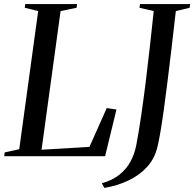

<svg xmlns="http://www.w3.org/2000/svg" viewBox="-36 -763 948 938"><path d="M-15.5 0 -13 -18.5 58 -34 150.5 -709 85 -725 87.5 -743H340.5L338 -725L260 -709L167 -31.5L401 -45.5L485.5 -235L533 -228L477.5 0ZM474 155 461.5 132.5Q514 117.5 548.2 89.8Q582.5 62 602 25.2Q621.5 -11.5 629.5 -52.5Q641.5 -115 653.2 -195Q665 -275 676 -363.5Q687 -452 696.8 -540.5Q706.5 -629 715 -709L645.5 -725L648 -743H893L890.5 -725L823 -709Q812 -612 801.8 -525.2Q791.5 -438.5 782.2 -363.8Q773 -289 764.5 -228Q756 -167 748.2 -121.2Q740.5 -75.5 733.5 -46.5Q720 11.5 682.5 52.5Q645 93.5 591 119Q537 144.5 474 155Z"/></svg>

Font: Merriweather 144pt
Style: Italic
Weight: 400
Italic angle: -7.8°
Version: Version 2.101